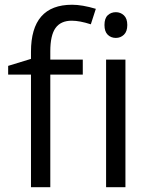

<svg xmlns="http://www.w3.org/2000/svg" viewBox="-20 -785 632 805"><path d="M327.1 -472.2H190.9V0H109.9V-472.2H14.2V-508.8L109.9 -538.1V-567.9Q109.9 -765.1 282.2 -765.1Q324.7 -765.1 381.8 -748L360.8 -683.1Q314 -698.2 280.8 -698.2Q234.9 -698.2 212.9 -667.7Q190.9 -637.2 190.9 -569.8V-535.2H327.1ZM505.9 0H424.8V-535.2H505.9ZM418 -680.2Q418 -708 431.6 -720.9Q445.3 -733.9 465.8 -733.9Q485.4 -733.9 499.5 -720.7Q513.7 -707.5 513.7 -680.2Q513.7 -652.8 499.5 -639.4Q485.4 -626 465.8 -626Q445.3 -626 431.6 -639.4Q418 -652.8 418 -680.2Z"/></svg>

Font: WebKoruri
Style: Regular
Weight: 400
Foundry: lindwurm / mohemohe
Version: Version 1.00